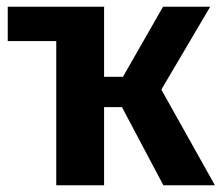

<svg xmlns="http://www.w3.org/2000/svg" viewBox="-20 -550 661 570"><path d="M459 -284 618 0H465L342 -232H289V0H147V-428H3V-530H291L289 -529V-322H345L464 -530H604Z"/></svg>

Font: Fira Sans SemiBold
Style: Regular
Weight: 600
Designer: bBox Type GmbH & Carrois Corporate GbR & Edenspiekermann AG
Foundry: bBox Type GmbH & Carrois Corporate GbR & Edenspiekermann AG
Version: Version 4.301;PS 004.301;hotconv 1.0.88;makeotf.lib2.5.64775